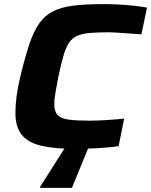

<svg xmlns="http://www.w3.org/2000/svg" viewBox="-20 -716 735 934"><path d="M345 8Q245 8 181 -7Q117 -22 86 -60Q55 -98 55 -167Q55 -203 60.5 -246.5Q66 -290 79 -344Q101 -436 122 -499Q143 -562 170 -601Q197 -640 237 -660.5Q277 -681 336.5 -688.5Q396 -696 483 -696Q518 -696 557 -694Q596 -692 632.5 -688Q669 -684 695 -679L668 -549Q628 -552 597.5 -554Q567 -556 546 -557.5Q525 -559 510 -559Q453 -559 415.5 -555.5Q378 -552 354 -541Q330 -530 315 -507Q300 -484 288.5 -444Q277 -404 264 -344Q256 -301 250 -267Q244 -233 244 -210Q244 -173 260.5 -156Q277 -139 315 -134Q353 -129 416 -129Q453 -129 500 -132Q547 -135 584 -139L557 -5Q530 -1 494 2Q458 5 419 6.5Q380 8 345 8ZM176 198 175 193 304 -10H413V-5L330 198Z"/></svg>

Font: Saira Expanded
Style: Bold Italic
Weight: 700
Width: 7
Italic angle: -12°
Designer: Hector Gatti with collaboration of the Omnibus-Type team
Foundry: Omnibus-Type
Version: Version 1.101